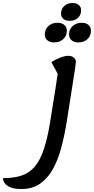

<svg xmlns="http://www.w3.org/2000/svg" viewBox="-149 -905 631 1290"><path d="M-6 365Q-51 365 -78 354Q-105 343 -117 326Q-129 309 -129 292Q-55 292 -2.5 274Q50 256 85.5 213.5Q121 171 145 99.5Q169 28 187 -79Q196 -136 203 -181Q210 -226 216 -262Q222 -298 226.5 -328Q231 -358 235 -385Q239 -412 243 -438L249 -390L196 -488Q229 -508 258.5 -519Q288 -530 310 -530Q335 -530 348 -517Q361 -504 361 -490Q361 -483 356 -449Q351 -415 342.5 -361Q334 -307 323 -238Q312 -169 300 -91Q285 3 263 86Q241 169 206 231.5Q171 294 119.5 329.5Q68 365 -6 365ZM377 -620Q349 -620 332 -634.5Q315 -649 315 -673Q315 -708 339 -730Q363 -752 400 -752Q429 -752 445.5 -737.5Q462 -723 462 -698Q462 -664 438.5 -642Q415 -620 377 -620ZM214 -620Q186 -620 169 -634.5Q152 -649 152 -673Q152 -708 176 -730Q200 -752 237 -752Q266 -752 283 -737.5Q300 -723 300 -698Q300 -664 276 -642Q252 -620 214 -620ZM318 -765Q293 -765 277 -778Q261 -791 261 -813Q261 -845 283 -865Q305 -885 339 -885Q365 -885 380.5 -871.5Q396 -858 396 -836Q396 -804 374.5 -784.5Q353 -765 318 -765Z"/></svg>

Font: Lemonada
Style: Regular
Weight: 400
Designer: Mohamed Gaber (Arabic), Eduardo Tunni (Latin)
Foundry: Kief Type Foundry
Version: Version 4.005